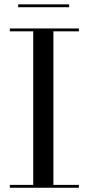

<svg xmlns="http://www.w3.org/2000/svg" viewBox="-20 -884 418 904"><path d="M65.5 -863.5H305.5V-850H65.5ZM26.5 -13.5H136.5V-736.5H26.5V-750H351.5V-736.5H231.5V-13.5H351.5V0H26.5Z"/></svg>

Font: Bodoni Moda 16pt
Style: Regular
Weight: 400
Version: Version 2.3